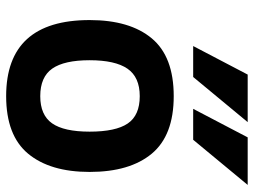

<svg xmlns="http://www.w3.org/2000/svg" viewBox="-120 -686 821 621"><g transform="rotate(90 290.5 -375.5)"><path d="M536.1 -254.9Q536.1 -127 477.1 -55.9Q418 15.1 291 15.1Q44.9 15.1 44.9 -254.9Q44.9 -384.8 104 -455.8Q163.1 -526.9 291 -526.9Q418 -526.9 477.1 -455.8Q536.1 -384.8 536.1 -254.9ZM405.8 -254.9Q405.8 -339.4 379.4 -378.2Q353 -417 291 -417Q229.5 -417 202.1 -377.2Q174.8 -337.4 174.8 -254.9Q174.8 -172.9 201.9 -134Q229 -95.2 291 -95.2Q352.1 -95.2 378.9 -133.5Q405.8 -171.9 405.8 -254.9ZM432.1 -589.8H332L424.3 -766.1H578.1ZM229 -589.8H128.9L221.2 -766.1H375Z"/></g></svg>

Font: Clear Sans
Style: Bold
Weight: 700
Foundry: Intel Corporation
Version: Version 1.00